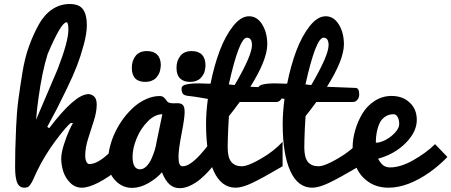

<svg xmlns="http://www.w3.org/2000/svg" viewBox="-20 -958 2304 980"><path d="M221.2 -310.5 231 -303.7Q363.3 -477.5 431.2 -477.5Q447.3 -477.5 460.4 -465.6Q473.6 -453.6 473.6 -423.8Q473.6 -387.2 459 -341.8Q444.3 -296.4 429.7 -250Q415 -203.6 415 -163.6Q415 -144.5 420.9 -132.6Q426.8 -120.6 436 -120.6Q478 -120.6 537.1 -176.8Q563.5 -201.2 589.8 -233.4L598.1 -103.5Q466.8 0 397 0Q363.3 0 338.4 -24.9Q313.5 -49.8 303 -82.8Q292.5 -115.7 292.5 -149.4Q292.5 -177.7 306.6 -221.7Q320.8 -265.6 334.7 -295.4Q348.6 -325.2 352.5 -329.1L342.3 -330.6Q321.3 -316.9 264.9 -241.5Q208.5 -166 169.9 -86.4Q163.6 -73.7 155.5 -55.4Q147.5 -37.1 143.8 -30Q140.1 -22.9 133.8 -14.2Q127.4 -5.4 120.8 -2.7Q114.3 0 104.5 0Q89.4 0 79.3 -8.8Q69.3 -17.6 64.7 -34.4Q60.1 -51.3 58.6 -68.1Q57.1 -85 57.1 -108.9Q57.1 -154.8 58.1 -195.6Q59.1 -236.3 62.3 -311Q65.4 -385.7 73.7 -448.7Q82 -511.7 94.5 -587.9Q106.9 -664.1 128.2 -722.4Q149.4 -780.8 177.2 -831.5Q205.1 -882.3 245.8 -909.9Q286.6 -937.5 335.4 -937.5Q384.8 -937.5 404.1 -909.9Q423.3 -882.3 423.3 -829.6Q423.3 -788.1 407.5 -729.5Q391.6 -670.9 372.8 -622.1Q354 -573.2 320.1 -503.2Q286.1 -433.1 269.3 -400.6Q252.4 -368.2 221.2 -310.5ZM274.4 -605.5Q329.1 -746.6 329.1 -807.1Q329.1 -844.2 319.3 -844.2Q292 -844.2 223.1 -682.1Q195.3 -593.3 176.8 -460.4Q168 -398.9 164.1 -346.7Q265.6 -583.5 274.4 -605.5Z M1050.3 -228 1073.7 -119.6Q1060.5 -101.6 1043.2 -82.5Q1025.9 -63.5 1002.2 -43.5Q978.5 -23.4 950.7 -10.5Q922.9 2.4 897.5 2.4Q866.2 2.4 844.5 -17.6Q822.8 -37.6 806.6 -78.6Q780.3 -47.9 737.5 -23.4Q694.8 1 654.3 1Q604.5 1 568.1 -37.1Q531.7 -75.2 531.7 -137.2Q531.7 -173.3 542 -212.4Q552.2 -251.5 570.1 -287.8Q587.9 -324.2 613 -357.2Q638.2 -390.1 666.7 -414.6Q695.3 -439 728.8 -453.4Q762.2 -467.8 794.9 -467.8Q808.1 -467.8 815.9 -460.9Q823.7 -454.1 829.3 -445.6Q835 -437 840.8 -434.6Q849.6 -430.7 865.2 -430.7Q868.7 -430.7 876 -430.9Q883.3 -431.2 887.2 -431.2Q904.3 -431.2 913.3 -422.1Q922.4 -413.1 922.4 -385.7Q922.4 -355.5 906.7 -275.1Q891.1 -194.8 891.1 -158.2Q891.1 -133.3 895.8 -121.3Q900.4 -109.4 913.1 -109.4Q947.8 -109.4 1002 -168.5Q1025.4 -193.8 1050.3 -228ZM656.7 -158.2Q656.7 -93.8 694.8 -93.8Q711.9 -93.8 727.3 -109.1Q742.7 -124.5 752.9 -147.2Q763.2 -169.9 769.8 -191.9Q776.4 -213.9 778.8 -231.4L808.6 -375Q770.5 -375 734.4 -338.6Q698.2 -302.2 677.5 -252Q656.7 -201.7 656.7 -158.2ZM1028.8 -625Q1028.8 -620.6 1028.3 -615.7Q1027.8 -610.8 1025.9 -599.9Q1023.9 -588.9 1018.6 -579.3Q1013.2 -569.8 1005.1 -560.5Q997.1 -551.3 982.7 -545.7Q968.3 -540 949.7 -540Q917.5 -540 899.2 -557.6Q880.9 -575.2 880.9 -612.3Q880.9 -647.9 900.4 -672.6Q919.9 -697.3 958 -697.3Q992.7 -697.3 1010.7 -678.7Q1028.8 -660.2 1028.8 -625ZM800.8 -625Q800.8 -621.1 800 -615.7Q799.3 -610.4 797.4 -599.6Q795.4 -588.9 790 -579.3Q784.7 -569.8 776.4 -560.5Q768.1 -551.3 753.9 -545.7Q739.7 -540 721.7 -540Q652.8 -540 652.8 -612.3Q652.8 -647.9 672.1 -672.6Q691.4 -697.3 730 -697.3Q764.2 -697.3 782.5 -678.7Q800.8 -660.2 800.8 -625Z M1422.4 -234.4V-109.4Q1318.4 -48.3 1267.3 -24.2Q1216.3 0 1182.6 0Q1108.9 0 1070.3 -85.9Q1031.7 -171.9 1031.7 -324.7Q1031.7 -384.3 1041 -453.1Q1030.3 -454.6 1004.4 -459.5Q978.5 -464.4 938 -468.8Q926.8 -470.2 919.9 -474.1Q913.1 -478 910.4 -484.6Q907.7 -491.2 907.2 -495.4Q906.7 -499.5 906.7 -506.3Q906.7 -523.4 938.2 -528.6Q969.7 -533.7 1010.3 -532Q1050.8 -530.3 1054.7 -531.2Q1072.8 -622.6 1101.3 -698.5Q1129.9 -774.4 1169.7 -824.7Q1209.5 -875 1251 -875Q1292.5 -875 1318.4 -833Q1344.2 -791 1344.2 -731.9Q1344.2 -652.8 1257.8 -515.1Q1267.6 -514.2 1328.6 -512.2Q1389.6 -510.3 1403.8 -509.3Q1422.4 -508.8 1422.4 -476.1Q1422.4 -459.5 1412.8 -448.5Q1403.3 -437.5 1391.1 -437.5H1203.6Q1171.9 -394 1148.4 -365.2Q1147 -346.2 1145 -305.7Q1142.1 -238.3 1142.1 -205.1Q1142.1 -154.3 1160.4 -131.8Q1178.7 -109.4 1213.9 -109.4Q1246.1 -109.4 1313.2 -148.7Q1380.4 -188 1422.4 -234.4ZM1266.1 -727.5Q1266.1 -765.6 1240.2 -765.6Q1201.2 -765.6 1147.9 -527.3Q1152.8 -526.4 1162.8 -525.4Q1172.9 -524.4 1177.7 -523.9Q1266.1 -675.3 1266.1 -727.5Z M1813.5 -234.4V-109.4Q1709.5 -48.3 1658.4 -24.2Q1607.4 0 1573.7 0Q1500 0 1461.4 -85.9Q1422.9 -171.9 1422.9 -324.7Q1422.9 -384.3 1432.1 -453.1Q1421.4 -454.6 1395.5 -459.5Q1369.6 -464.4 1329.1 -468.8Q1317.9 -470.2 1311 -474.1Q1304.2 -478 1301.5 -484.6Q1298.8 -491.2 1298.3 -495.4Q1297.9 -499.5 1297.9 -506.3Q1297.9 -523.4 1329.3 -528.6Q1360.8 -533.7 1401.4 -532Q1441.9 -530.3 1445.8 -531.2Q1463.9 -622.6 1492.4 -698.5Q1521 -774.4 1560.8 -824.7Q1600.6 -875 1642.1 -875Q1683.6 -875 1709.5 -833Q1735.4 -791 1735.4 -731.9Q1735.4 -652.8 1648.9 -515.1Q1658.7 -514.2 1719.7 -512.2Q1780.8 -510.3 1794.9 -509.3Q1813.5 -508.8 1813.5 -476.1Q1813.5 -459.5 1804 -448.5Q1794.4 -437.5 1782.2 -437.5H1594.7Q1563 -394 1539.6 -365.2Q1538.1 -346.2 1536.1 -305.7Q1533.2 -238.3 1533.2 -205.1Q1533.2 -154.3 1551.5 -131.8Q1569.8 -109.4 1605 -109.4Q1637.2 -109.4 1704.3 -148.7Q1771.5 -188 1813.5 -234.4ZM1657.2 -727.5Q1657.2 -765.6 1631.3 -765.6Q1592.3 -765.6 1539.1 -527.3Q1543.9 -526.4 1554 -525.4Q1564 -524.4 1568.8 -523.9Q1657.2 -675.3 1657.2 -727.5Z M1963.4 0Q1904.3 0 1861.8 -28.8Q1819.3 -57.6 1799.6 -102.8Q1779.8 -147.9 1779.8 -203.6Q1779.8 -246.6 1792.5 -291.7Q1805.2 -336.9 1828.9 -377Q1852.5 -417 1891.8 -442.6Q1931.2 -468.3 1979 -468.3Q2034.7 -468.3 2071 -434.6Q2107.4 -400.9 2107.4 -346.2Q2107.4 -285.2 2051 -228.3Q1994.6 -171.4 1909.7 -147.9Q1924.3 -122.1 1938 -112.8Q1951.7 -103.5 1971.2 -103.5Q2024.4 -103.5 2089.8 -140.6Q2155.3 -177.7 2200.7 -222.2L2263.7 -156.7Q2221.7 -113.3 2172.4 -78.1Q2060.1 0 1963.4 0ZM1898.4 -229.5Q1921.4 -229.5 1949.5 -244.6Q1977.5 -259.8 1997.6 -282.5Q2017.6 -305.2 2017.6 -324.7Q2017.6 -346.7 2009.5 -360.8Q2001.5 -375 1989.7 -375Q1965.8 -375 1948.2 -363.8Q1930.7 -352.5 1921.4 -336.7Q1912.1 -320.8 1906.7 -299.1Q1901.4 -277.3 1899.9 -261.7Q1898.4 -246.1 1898.4 -229.5Z"/></svg>

Font: iCiel Pacifico
Style: Regular
Weight: 400
Designer: Vernon Adams
Foundry: Vernon Adams
Version: Version 1.00 September 26, 2014, initial release